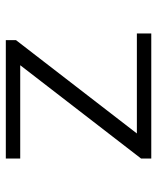

<svg xmlns="http://www.w3.org/2000/svg" viewBox="40 -580 540 660"><g transform="rotate(-90 310.0 -250.0)"><path d="M502 -500V-465L170 -35L155 -49.5H525V0H95V-35L427 -465L448 -450.5H95V-500Z"/></g></svg>

Font: Monaspace Neon Var
Style: Regular
Weight: 400
Designer: Riley Cran and the Lettermatic Team
Version: Version 1.000 (Monaspace Neon Var)